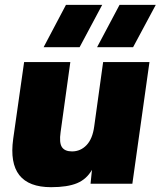

<svg xmlns="http://www.w3.org/2000/svg" viewBox="-20 -755 660 789"><path d="M189.9 14.2Q6.8 14.2 34.2 -184.1L79.1 -500H269L229 -211.9Q222.7 -168.5 234.4 -150.6Q246.1 -132.8 275.9 -132.8Q311 -132.8 335.7 -158.7Q360.4 -184.6 367.2 -235.8L403.8 -500H594.2L523.9 0H352.1L357.9 -57.1Q335.9 -18.6 296.6 -2.2Q257.3 14.2 189.9 14.2ZM159.2 -561 251 -734.9H399.9L307.1 -561ZM378.9 -561 471.2 -734.9H620.1L526.9 -561Z"/></svg>

Font: Human Sans Black
Style: Italic
Weight: 800
Italic angle: -8°
Designer: Tim Radville
Foundry: Continuum
Version: Version 1.000;FEAKit 1.0